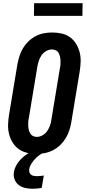

<svg xmlns="http://www.w3.org/2000/svg" viewBox="-20 -944 540 1188"><path d="M206 8Q176 8 147.5 1.5Q119 -5 96 -21.5Q73 -38 58 -62.5Q43 -87 36 -115Q29 -143 30 -173Q31 -203 36 -234L88 -548Q93 -573 101 -598.5Q109 -624 123 -647Q137 -670 157 -689Q177 -708 201 -720.5Q225 -733 251 -738Q277 -743 303 -743Q333 -743 362 -736.5Q391 -730 413.5 -713.5Q436 -697 451 -672.5Q466 -648 473 -620Q480 -592 479 -562Q478 -532 473 -501L421 -187Q417 -162 408.5 -136.5Q400 -111 386 -88Q372 -65 352 -46Q332 -27 308 -14.5Q284 -2 258 3Q232 8 206 8ZM208 -97Q226 -97 243.5 -107Q261 -117 272 -133Q283 -149 289.5 -167.5Q296 -186 298 -204L350 -518Q353 -531 354 -544Q355 -557 354.5 -569.5Q354 -582 351 -594Q348 -606 342.5 -616.5Q337 -627 325.5 -632.5Q314 -638 301 -638Q283 -638 265.5 -628Q248 -618 237 -602Q226 -586 220 -567.5Q214 -549 211 -531L159 -217Q156 -204 155 -191Q154 -178 154.5 -165.5Q155 -153 158 -141Q161 -129 167 -118.5Q173 -108 184 -102.5Q195 -97 208 -97ZM183 224Q159 224 136 219Q113 214 96 201Q79 188 70.5 166.5Q62 145 66 121Q69 101 79 82Q89 63 103.5 47Q118 31 135 18Q152 5 171 -5L177 -8H252L251 0Q235 7 220.5 18Q206 29 194 42.5Q182 56 172.5 71.5Q163 87 161 103Q159 113 162 122Q165 131 171.5 136.5Q178 142 188 144Q198 146 207 146Q218 146 229 145Q240 144 251 142L238 219Q224 221 210.5 222.5Q197 224 183 224ZM190 -846 191 -924H491L490 -846Z"/></svg>

Font: Iosevka Curly Slab Extrabold
Style: Italic
Weight: 800
Italic angle: -9°
Monospace: yes
Designer: Belleve Invis
Foundry: Belleve Invis
Version: Version 22.1.2; ttfautohint (v1.8.4)